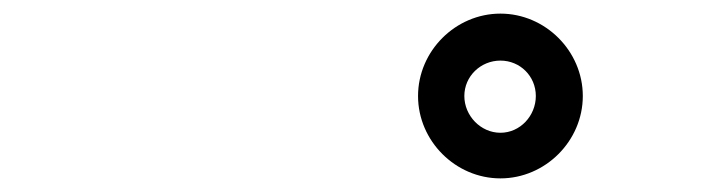

<svg xmlns="http://www.w3.org/2000/svg" viewBox="-20 -778 1040 282"><path d="M594 -637C594 -571 649 -516 715 -516C781 -516 836 -571 836 -637C836 -703 781 -758 715 -758C649 -758 594 -703 594 -637ZM662 -637C662 -666 686 -689 715 -689C744 -689 767 -666 767 -637C767 -608 744 -583 715 -583C686 -583 662 -608 662 -637Z"/></svg>

Font: Noto Sans Korean Black
Style: Bold
Weight: 900
Designer: Ryoko NISHIZUKA (kana & ideographs); Paul D. Hunt (Latin, Greek & Cyrillic); Wenlong ZHANG (bopomofo); Sandoll Communica
Foundry: Adobe Systems Incorporated
Version: Version 1.000;PS 1;hotconv 1.0.78;makeotf.lib2.5.61930